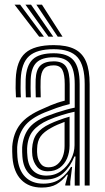

<svg xmlns="http://www.w3.org/2000/svg" viewBox="-20 -804 454 832"><path d="M347 0V-439.5Q347 -520.5 316 -555.6Q285 -590.8 213 -590.8Q139 -590.8 105.8 -560.5Q72.5 -530.2 69.8 -460.2Q69.2 -442.5 69.2 -422.4Q69.2 -402.2 70.5 -382.2H49.2Q47.8 -403 47.6 -421.6Q47.5 -440.2 48.2 -461.2Q51.2 -540.5 89.9 -574.5Q128.5 -608.5 213 -608.5Q268.8 -608.5 303 -591.4Q337.2 -574.2 352.9 -537.1Q368.5 -500 368.5 -439.5V0ZM181.5 -43Q217.2 -43 244.5 -62.8Q271.8 -82.5 287.4 -113Q303 -143.5 303 -175V-319.8Q278 -314.8 247.8 -305.2Q217.5 -295.8 188.8 -283.5Q145.2 -264.2 122.5 -236.4Q99.8 -208.5 97.5 -161.2Q97 -152 97.6 -143.5Q98.2 -135 98.8 -127.2Q101.8 -86 123.4 -64.5Q145 -43 181.5 -43ZM186.8 -61.8Q156.5 -61.8 140.4 -81.4Q124.2 -101 120.2 -129Q119.5 -136.8 119.1 -145.2Q118.8 -153.8 119 -159.2Q121.2 -200 139.6 -224.6Q158 -249.2 195.8 -267Q214.2 -275.8 237 -284.1Q259.8 -292.5 281.5 -298.5V-173Q281.5 -143.5 270.8 -118.1Q260 -92.8 239 -77.2Q218 -61.8 186.8 -61.8ZM189.8 -79Q213 -79 228.6 -91.8Q244.2 -104.5 252 -125.4Q259.8 -146.2 259.8 -171.2V-275.8Q242.5 -269.5 228.2 -263.2Q214 -257 202.8 -250.5Q170.2 -233 155.9 -212.9Q141.5 -192.8 140.8 -159.5Q140.5 -152.5 140.6 -145.5Q140.8 -138.5 141.8 -131Q144.2 -111 155.9 -95Q167.5 -79 189.8 -79ZM161 8.8Q105 8.8 72 -24.9Q39 -58.5 34 -121.8Q33.2 -134 32.9 -147.2Q32.5 -160.5 33 -168.8Q37.2 -226.2 67.4 -265.2Q97.5 -304.2 166.8 -333.2Q185 -341.5 198.9 -347.4Q212.8 -353.2 227.1 -358.1Q241.5 -363 260.5 -367.8V-439.5Q260.5 -480.8 250.4 -500.8Q240.2 -520.8 213 -520.8Q183 -520.8 170.1 -505.4Q157.2 -490 156 -456.5Q155.8 -446 155.6 -426Q155.5 -406 156.5 -382.2H135Q134 -408.5 134.1 -426.6Q134.2 -444.8 134.5 -458.8Q136.2 -502.8 155.5 -520.5Q174.8 -538.2 213 -538.2Q251.8 -538.2 266.9 -514.4Q282 -490.5 282 -439.5V-353Q250.2 -345.2 224.9 -336.2Q199.5 -327.2 174 -316.8Q111 -290.8 84.8 -254.9Q58.5 -219 54.5 -167Q54 -157.5 54.4 -146.1Q54.8 -134.8 55.5 -123.5Q60 -67.2 89.1 -37.8Q118.2 -8.2 167.5 -8.2Q212 -8.2 240.9 -29Q269.8 -49.8 287.5 -80.5H292.5L284.5 -17V0H263L262.8 -4.2L274.2 -46.8H270.2Q249.2 -19.5 224.5 -5.4Q199.8 8.8 161 8.8ZM303.8 0.2V-52L307.2 -126H302.5Q284.8 -81.2 253.8 -53.4Q222.8 -25.5 173.8 -25.8Q132.5 -26 106.6 -51Q80.8 -76 77 -125.2Q76.5 -135 76 -145.6Q75.5 -156.2 76 -165Q79.5 -212.5 102.8 -245.1Q126 -277.8 181.5 -300.2Q203 -308.5 224.8 -315.8Q246.5 -323 266.6 -328.6Q286.8 -334.2 303.8 -337.5V-439.5Q303.8 -501.8 282.9 -528.8Q262 -555.8 213 -555.8Q161.8 -555.8 138.4 -533.2Q115 -510.8 113 -459.2Q112.5 -441.8 112.5 -422Q112.5 -402.2 113.5 -382.2H92Q91 -403.2 90.9 -423.1Q90.8 -443 91.2 -459.8Q93.8 -520.5 122 -546.9Q150.2 -573.2 213 -573.2Q273.2 -573.2 299.2 -542.2Q325.2 -511.2 325.2 -439.5V0.2ZM149.8 -645 43 -783.8H67.2L170.5 -645ZM190 -645 90.2 -783.8H114.5L210.8 -645ZM230.2 -645 137.5 -783.8H161.8L251 -645Z"/></svg>

Font: Big Shoulders Inline Display Thin
Style: Bold
Weight: 700
Version: Version 2.002